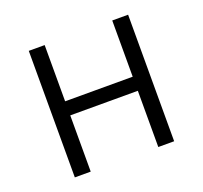

<svg xmlns="http://www.w3.org/2000/svg" viewBox="-97 -628 779 738"><g transform="rotate(-20 293.0 -259.0)"><path d="M431.2 0H496.1V-517.6H431.2V-287.6H154.8V-517.6H89.8V0H154.8V-230H431.2Z"/></g></svg>

Font: Cascadia Mono NF Light
Style: Regular
Weight: 300
Monospace: yes
Designer: Aaron Bell
Foundry: Saja Typeworks
Version: Version 2404.023